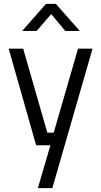

<svg xmlns="http://www.w3.org/2000/svg" viewBox="-20 -752 523 994"><path d="M25 -500H100L225 -65H258L384 -500H459L251 222H176L241 0H167ZM95 -592 218 -732H269L393 -592H318L245 -679L170 -592Z"/></svg>

Font: Titillium Web
Style: Regular
Weight: 400
Version: Version 1.001;PS 57.000;hotconv 1.0.70;makeotf.lib2.5.55311